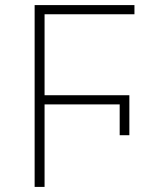

<svg xmlns="http://www.w3.org/2000/svg" viewBox="-20 -734 640 754"><path d="M116 0H155V-324H450V-203H488V-360H155V-678H508V-714H116Z"/></svg>

Font: Noto Sans Mono ExtraLight
Style: Regular
Weight: 200
Designer: Monotype Design Team
Foundry: Monotype Imaging Inc.
Version: Version 2.014